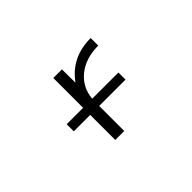

<svg xmlns="http://www.w3.org/2000/svg" viewBox="-69 -834 1138 1138"><g transform="rotate(-45 500.0 -265.0)"><path d="M396.5 -519.5H468.8L469.7 -409.2H471.7Q559.6 -530.3 720.7 -530.3V-466.8Q615.2 -466.8 547.9 -412.6Q480.5 -358.4 472.7 -269.5H692.4V-210H471.7V0H396.5V-210H258.8V-269.5H396.5Z"/></g></svg>

Font: Gen Shin Gothic Monospace Normal
Style: Regular
Weight: 350
Designer: [Source Han Sans]
Ryoko NISHIZUKA  (kana & ideographs); Paul D. Hunt (Latin, Greek & Cyrillic); Wenlong ZHANG  (bopomofo
Version: Version 1.002.20150607